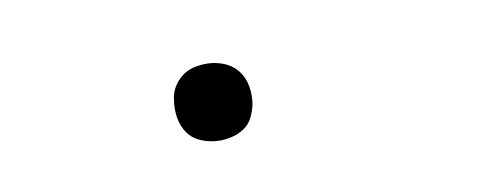

<svg xmlns="http://www.w3.org/2000/svg" viewBox="-27 -168 655 251"><g transform="rotate(-10 300.0 -43.0)"><path d="M251 8Q239 8 227.5 3.5Q216 -1 209.5 -10Q203 -19 201 -31Q199 -43 201 -55Q202 -64 206.5 -71.5Q211 -79 218 -84.5Q225 -90 233.5 -92Q242 -94 251 -94Q263 -94 274 -89.5Q285 -85 292 -76Q299 -67 301 -55Q303 -43 301 -31Q299 -22 295 -14Q291 -6 283.5 -1Q276 4 267.5 6Q259 8 251 8Z"/></g></svg>

Font: Iosevka Slab XLtExObl
Style: Regular
Weight: 200
Width: 7
Italic angle: -9°
Monospace: yes
Designer: Belleve Invis
Foundry: Belleve Invis
Version: Version 11.1.1; ttfautohint (v1.8.3)